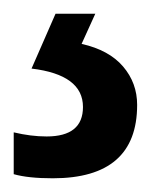

<svg xmlns="http://www.w3.org/2000/svg" viewBox="-29 -20 223 280"><path d="M171 133Q171 240 48 240Q12 240 -9 234V173Q16 179 39 179Q92 179 92 136Q92 89 17 80L52 0H110L90 44Q130 53 150.5 77Q171 101 171 133Z"/></svg>

Font: Noto Sans Telugu ExtraCondensed Medium
Style: Regular
Weight: 500
Width: 2
Designer: Jelle Bosma - Monotype Design Team
Foundry: Monotype Imaging Inc.
Version: Version 2.005; ttfautohint (v1.8.4.7-5d5b)